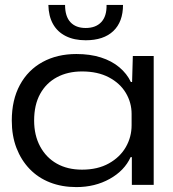

<svg xmlns="http://www.w3.org/2000/svg" viewBox="-20 -753 706 782"><path d="M291 9Q232 9 183.5 -10Q135 -29 100.5 -65Q66 -101 47 -150.5Q28 -200 28 -262Q28 -346 61 -407Q94 -468 153.5 -500.5Q213 -533 291 -533Q347 -533 391 -519Q435 -505 466 -479Q497 -453 513 -419H518L521 -525H606V0H517V-113H512Q487 -58 427 -24.5Q367 9 291 9ZM314 -62Q378 -62 423.5 -87.5Q469 -113 492.5 -154Q516 -195 516 -243V-289Q516 -335 492.5 -374.5Q469 -414 423.5 -438Q378 -462 314 -462Q256 -462 212 -438.5Q168 -415 143.5 -370.5Q119 -326 119 -262Q119 -202 143.5 -156.5Q168 -111 211.5 -86.5Q255 -62 314 -62ZM329 -589Q282 -589 248 -606Q214 -623 196 -655Q178 -687 177 -733H245Q245 -686 267 -662.5Q289 -639 329 -639Q370 -639 392.5 -663Q415 -687 414 -733H481Q481 -664 441.5 -626.5Q402 -589 329 -589Z"/></svg>

Font: Mona Sans Expanded
Style: Regular
Weight: 400
Width: 7
Designer: Deni Anggara
Foundry: GitHub
Version: Version 2.000